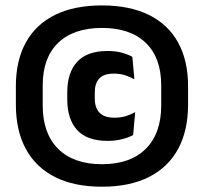

<svg xmlns="http://www.w3.org/2000/svg" viewBox="-20 -673 752 708"><path d="M356 15.5Q253.5 15.5 182.8 -20.2Q112 -56 75.2 -123.8Q38.5 -191.5 38.5 -287.5V-355Q38.5 -449.5 75.2 -516.2Q112 -583 182.8 -618Q253.5 -653 356 -653Q458 -653 529 -618Q600 -583 636.8 -516.2Q673.5 -449.5 673.5 -355V-287.5Q673.5 -191.5 636.8 -123.8Q600 -56 529 -20.2Q458 15.5 356 15.5ZM377 -153.5Q300.5 -153.5 264.2 -193.8Q228 -234 228 -307V-333Q228 -405 264.5 -445Q301 -485 376.5 -485Q405.5 -485 428.8 -478.8Q452 -472.5 468 -463.5L475.5 -380.5Q460 -389.5 441.5 -395.5Q423 -401.5 399.5 -401.5Q362.5 -401.5 346 -383.5Q329.5 -365.5 329.5 -332.5V-309.5Q329.5 -275.5 347.2 -257.2Q365 -239 402 -239Q425.5 -239 444 -244.8Q462.5 -250.5 478.5 -259.5L471 -175Q454.5 -166 430.2 -159.8Q406 -153.5 377 -153.5ZM356 -67.5Q460.5 -67.5 517.5 -124.2Q574.5 -181 574.5 -284V-358.5Q574.5 -460 517.5 -515Q460.5 -570 356 -570Q251.5 -570 194.5 -515Q137.5 -460 137.5 -358.5V-284Q137.5 -181 194.5 -124.2Q251.5 -67.5 356 -67.5Z"/></svg>

Font: Anek Malayalam Medium
Style: Bold
Weight: 700
Version: Version 1.003